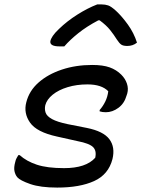

<svg xmlns="http://www.w3.org/2000/svg" viewBox="-20 -838 640 869"><path d="M397 -544Q446 -544 476.5 -533Q507 -522 529 -500Q547 -482 554.5 -459.5Q562 -437 556 -415L553 -406Q543 -370 516 -350Q489 -330 459 -330Q443 -330 431 -334V-340Q446 -357 456.5 -378.5Q467 -400 470 -425Q440 -456 376 -456Q327 -456 286 -443.5Q245 -431 218.5 -409.5Q192 -388 185 -362Q181 -344 186.5 -328Q192 -312 215.5 -299Q239 -286 287 -276L373 -259Q448 -244 475 -208Q502 -172 489 -118Q471 -48 406 -18.5Q341 11 239 11Q163 11 117 -5Q71 -21 58 -36Q49 -47 45.5 -63.5Q42 -80 49 -105Q51 -115 55 -122Q59 -129 63 -136H69Q100 -108 147 -92.5Q194 -77 270 -77Q369 -77 411 -124Q418 -156 401 -172.5Q384 -189 332 -199L238 -220Q146 -240 116 -283Q86 -326 99 -375Q112 -427 154.5 -464.5Q197 -502 260 -523Q323 -544 397 -544ZM420 -818H440Q456 -818 469.5 -813.5Q483 -809 505 -789Q532 -764 559 -726.5Q586 -689 600 -645Q590 -637 579 -633.5Q568 -630 556 -630Q538 -630 529 -636Q520 -642 509 -659Q496 -680 478.5 -702Q461 -724 431 -746H425Q372 -718 334 -687.5Q296 -657 271 -628H250Q204 -628 208 -652Q210 -662 219 -675.5Q228 -689 247 -707Q283 -742 329.5 -771.5Q376 -801 420 -818Z"/></svg>

Font: Recursive Mn Csl St
Style: Italic
Weight: 400
Italic angle: -15°
Monospace: yes
Version: Version 1.079;hotconv 1.0.112;makeotfexe 2.5.65598; ttfautoh